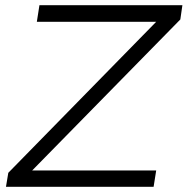

<svg xmlns="http://www.w3.org/2000/svg" viewBox="-20 -720 723 740"><path d="M683 -700 675 -645 104 -63H582L572 0H3L12 -54L582 -636H122L132 -700Z"/></svg>

Font: Gontserrat Light
Style: Italic
Weight: 300
Italic angle: -11.3°
Designer: Julieta Ulanovsky
Foundry: Julieta Ulanovsky
Version: Version 6.001